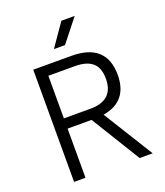

<svg xmlns="http://www.w3.org/2000/svg" viewBox="-174 -1104 1045 1219"><g transform="rotate(-20 349.0 -494.5)"><path d="M113 0ZM352 -332H190V0H113V-758H369Q606 -758 606 -544Q606 -456 563.5 -403.5Q521 -351 435 -337L644 0H556ZM190 -401H369Q527 -401 527 -547Q527 -621 487.5 -655Q448 -689 369 -689H190ZM387 -989H477L356 -836H281Z"/></g></svg>

Font: Biryani Light
Style: Regular
Weight: 300
Designer: Dan Reynolds and Mathieu Réguer
Foundry: Dan Reynolds and Mathieu Réguer
Version: Version 1.004; ttfautohint (v1.1) -l 5 -r 5 -G 72 -x 0 -D la